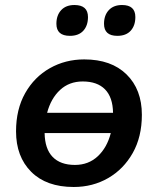

<svg xmlns="http://www.w3.org/2000/svg" viewBox="-20 -736 630 766"><path d="M274 10Q165 10 104.5 -50.5Q44 -111 44 -212Q44 -300 80.5 -364.5Q117 -429 179 -464Q241 -499 316 -499Q424 -499 485 -439Q546 -379 546 -278Q546 -190 509.5 -125.5Q473 -61 411.5 -25.5Q350 10 274 10ZM310 -411Q256 -411 219.5 -377Q183 -343 168 -286H431Q430 -348 399 -379.5Q368 -411 310 -411ZM279 -78Q333 -78 370 -112.5Q407 -147 422 -205H158Q159 -142 190 -110Q221 -78 279 -78ZM448 -593Q395 -593 395 -641Q395 -675 414 -695.5Q433 -716 467 -716Q520 -716 520 -668Q520 -634 501.5 -613.5Q483 -593 448 -593ZM259 -593Q205 -593 205 -641Q205 -675 224 -695.5Q243 -716 277 -716Q331 -716 331 -668Q331 -634 312.5 -613.5Q294 -593 259 -593Z"/></svg>

Font: Nunito
Style: Bold Italic
Weight: 700
Italic angle: -9°
Designer: Vernon Adams
Foundry: Vernon Adams
Version: Version 3.601; ttfautohint (v1.8.2.53-6de2)